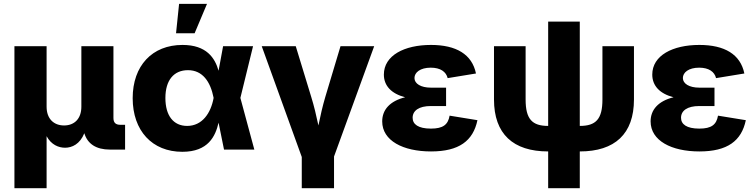

<svg xmlns="http://www.w3.org/2000/svg" viewBox="-20 -790 3990 1014"><path d="M56.2 204.1H226.1V-70.8C250.5 -25.4 289.6 -9.8 323.7 -9.8C360.4 -9.8 402.3 -28.8 425.3 -86.4C442.4 -30.3 487.3 0 560.5 0H640.6V-130.9H615.7C590.3 -130.9 579.1 -142.6 579.1 -167V-545.9H409.7V-226.6C409.7 -162.1 372.1 -127.4 318.4 -127.4C264.6 -127.4 226.1 -162.1 226.1 -226.6V-545.9H56.2Z M942.9 11.7C1080.1 11.7 1117.7 -70.8 1134.3 -142.1L1163.1 0H1323.2L1249.5 -272.9L1316.4 -545.9H1158.2L1134.3 -416.5C1115.2 -483.4 1071.3 -552.7 943.8 -552.7C783.7 -552.7 680.7 -442.9 680.7 -271.5C680.7 -99.6 783.7 11.7 942.9 11.7ZM1107.9 -272.9V-271.5C1093.3 -192.4 1047.9 -125 968.3 -125C896 -125 853.5 -179.2 853.5 -272.5C853.5 -365.7 897.5 -419.4 972.7 -419.4C1049.8 -419.4 1091.3 -358.9 1107.9 -274.4ZM909.7 -614.3H1007.8L1073.2 -769.5H925.8Z M1573.7 204.1H1744.1V36.6L1956.1 -545.9H1778.3L1698.2 -278.8C1683.6 -229.5 1672.4 -180.2 1661.6 -127.4C1650.4 -180.2 1638.7 -230 1623.5 -278.8L1542 -545.9H1362.3L1573.7 39.1Z M2256.3 9.8C2404.3 9.8 2478.5 -45.9 2501.5 -155.3L2354.5 -179.2C2346.2 -131.8 2320.3 -110.8 2255.9 -110.8C2188.5 -110.8 2159.2 -133.8 2159.2 -168C2159.2 -205.6 2192.4 -230 2255.4 -230H2335.9V-327.1H2255.4C2202.6 -327.1 2168.9 -348.1 2168.9 -377.9C2168.9 -407.2 2199.2 -432.6 2254.9 -432.6C2306.2 -432.6 2335.9 -411.1 2344.2 -377.4L2493.7 -401.9C2473.1 -502.9 2389.6 -552.7 2255.9 -552.7C2115.2 -552.7 2007.3 -497.1 2007.3 -396C2007.3 -336.9 2047.4 -294.9 2119.6 -276.4C2039.1 -256.3 1998.5 -210.4 1998.5 -148.9C1998.5 -46.9 2108.9 9.8 2256.3 9.8Z M2875 9.8V204.1H3042V9.8C3227.5 9.8 3328.1 -83 3328.1 -264.6V-545.9H3161.6V-264.6C3161.6 -160.6 3127 -125 3042 -125V-675.8H2875V-125C2790.5 -125 2755.9 -160.6 2755.9 -264.6V-545.9H2588.9V-264.6C2588.9 -83 2689.5 9.8 2875 9.8Z M3673.8 9.8C3821.8 9.8 3896 -45.9 3918.9 -155.3L3772 -179.2C3763.7 -131.8 3737.8 -110.8 3673.3 -110.8C3606 -110.8 3576.7 -133.8 3576.7 -168C3576.7 -205.6 3609.9 -230 3672.9 -230H3753.4V-327.1H3672.9C3620.1 -327.1 3586.4 -348.1 3586.4 -377.9C3586.4 -407.2 3616.7 -432.6 3672.4 -432.6C3723.6 -432.6 3753.4 -411.1 3761.7 -377.4L3911.1 -401.9C3890.6 -502.9 3807.1 -552.7 3673.3 -552.7C3532.7 -552.7 3424.8 -497.1 3424.8 -396C3424.8 -336.9 3464.8 -294.9 3537.1 -276.4C3456.5 -256.3 3416 -210.4 3416 -148.9C3416 -46.9 3526.4 9.8 3673.8 9.8Z"/></svg>

Font: Inter ExtraBold
Style: Regular
Weight: 800
Designer: Rasmus Andersson
Foundry: rsms
Version: Version 4.001;git-9221beed3